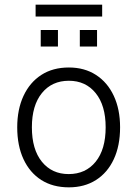

<svg xmlns="http://www.w3.org/2000/svg" viewBox="-20 -797 590 825"><path d="M276 8Q207 8 157.5 -23.5Q108 -55 81 -113Q54 -171 54 -250Q54 -327 81 -385Q108 -443 157.5 -475Q207 -507 276 -507Q343 -507 392.5 -475Q442 -443 469 -385Q496 -327 496 -250Q496 -171 469 -113Q442 -55 392.5 -23.5Q343 8 276 8ZM275 -49Q348 -49 391 -102Q434 -155 434 -250Q434 -344 391 -397Q348 -450 276 -450Q203 -450 160 -397Q117 -344 117 -250Q117 -155 160 -102Q203 -49 275 -49ZM133 -726V-777H419V-726ZM155 -597V-668H229V-597ZM323 -597V-668H397V-597Z"/></svg>

Font: Nunitoga
Style: Light
Weight: 300
Designer: Vernon Adams
Foundry: Vernon Adams
Version: Version 1.0